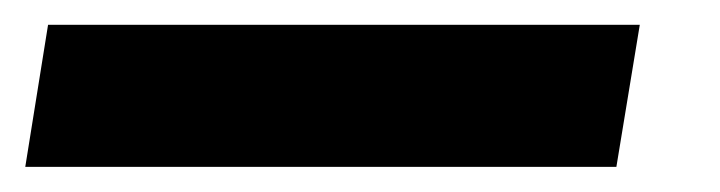

<svg xmlns="http://www.w3.org/2000/svg" viewBox="-85 -20 581 155"><path d="M431.5 0 412.6 114.7H-64.6L-46.2 0Z"/></svg>

Font: Inter UI
Style: Bold Italic
Weight: 700
Italic angle: 9.39999°
Designer: Rasmus Andersson
Foundry: rsms
Version: 3.2;8d6f07862